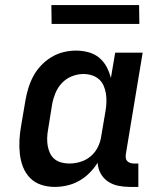

<svg xmlns="http://www.w3.org/2000/svg" viewBox="-20 -727 640 755"><path d="M195 8Q167 8 141.5 -0.5Q116 -9 98 -27.5Q80 -46 70.5 -70.5Q61 -95 58 -122Q55 -149 56.5 -176.5Q58 -204 63 -232L80 -332Q84 -356 91.5 -380.5Q99 -405 111 -427.5Q123 -450 141.5 -469.5Q160 -489 182.5 -502.5Q205 -516 229.5 -522Q254 -528 279 -528Q304 -528 328 -521.5Q352 -515 370 -500Q388 -485 399 -464.5Q410 -444 416 -420L433 -520H541L475 -122Q474 -114 474.5 -107Q475 -100 479.5 -94.5Q484 -89 491.5 -86.5Q499 -84 506 -84H524V8H490Q467 8 445 3.5Q423 -1 405 -13Q387 -25 376 -44.5Q365 -64 364 -87Q350 -65 331.5 -46.5Q313 -28 290.5 -15.5Q268 -3 243.5 2.5Q219 8 195 8ZM253 -84Q274 -84 296 -90.5Q318 -97 336 -112Q354 -127 364.5 -148Q375 -169 378 -191L395 -291Q398 -308 398.5 -325.5Q399 -343 396.5 -359Q394 -375 387.5 -390Q381 -405 369 -415.5Q357 -426 341 -431Q325 -436 308 -436Q285 -436 262.5 -427Q240 -418 223.5 -400.5Q207 -383 198 -361Q189 -339 185 -317L169 -217Q166 -201 165.5 -185Q165 -169 167.5 -154Q170 -139 176.5 -125Q183 -111 194.5 -101.5Q206 -92 221.5 -88Q237 -84 253 -84ZM183 -633 182 -707H527L528 -633Z"/></svg>

Font: Iosevka Etoile Semibold
Style: Italic
Weight: 600
Italic angle: -9°
Designer: Belleve Invis
Foundry: Belleve Invis
Version: Version 22.1.2; ttfautohint (v1.8.4)